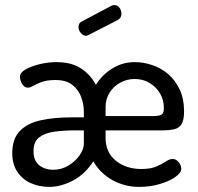

<svg xmlns="http://www.w3.org/2000/svg" viewBox="-20 -723 774 751"><path d="M173 8Q134 8 101 -6.5Q68 -21 48 -50.5Q28 -80 28 -124Q28 -180 57.5 -210.5Q87 -241 139 -252.5Q191 -264 260 -264H308V-286Q308 -315 297.5 -343.5Q287 -372 263 -391Q239 -410 197 -410Q164 -410 143.5 -402.5Q123 -395 110.5 -387.5Q98 -380 89 -380Q75 -380 66.5 -394.5Q58 -409 58 -423Q58 -439 80 -451.5Q102 -464 135 -472Q168 -480 201 -480Q260 -480 297.5 -455Q335 -430 355 -391Q379 -430 419 -455Q459 -480 507 -480Q541 -480 575.5 -468.5Q610 -457 638 -433Q666 -409 683 -372.5Q700 -336 700 -287Q700 -254 690.5 -238Q681 -222 661.5 -217.5Q642 -213 612 -213H393V-183Q393 -127 433 -94.5Q473 -62 533 -62Q570 -62 592.5 -72Q615 -82 629 -91.5Q643 -101 655 -101Q665 -101 672.5 -95Q680 -89 684.5 -80.5Q689 -72 689 -63Q689 -47 665.5 -30.5Q642 -14 604.5 -3Q567 8 524 8Q468 8 420 -18.5Q372 -45 345 -92Q312 -41 265 -16.5Q218 8 173 8ZM188 -59Q220 -59 247 -75Q274 -91 291 -115Q308 -139 308 -161V-213H273Q230 -213 193 -208Q156 -203 133.5 -186Q111 -169 111 -132Q111 -95 133 -77Q155 -59 188 -59ZM393 -269H577Q605 -269 613 -275.5Q621 -282 621 -300Q621 -331 606.5 -356.5Q592 -382 566 -398Q540 -414 507 -414Q476 -414 450 -399.5Q424 -385 408.5 -360.5Q393 -336 393 -305ZM317 -583Q305 -583 296 -594Q287 -605 287 -617Q287 -633 300 -639L417 -701Q423 -703 427 -703Q440 -703 447.5 -692.5Q455 -682 455 -669Q455 -653 441 -645L328 -587Q325 -586 322.5 -584.5Q320 -583 317 -583Z"/></svg>

Font: Dosis Medium
Style: Regular
Weight: 500
Designer: EdgarTolentino, PabloImpallari, IginoMarini
Foundry: EdgarTolentino, PabloImpallari, IginoMarini
Version: Version 3.001; ttfautohint (v1.8.2)